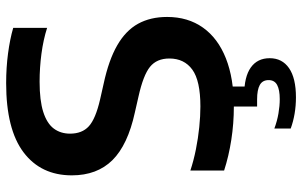

<svg xmlns="http://www.w3.org/2000/svg" viewBox="-203 -587 1006 640"><g transform="rotate(-90 300.0 -267.0)"><path d="M264.5 9.5Q208.5 9.5 153.8 1Q99 -7.5 51.5 -23V-135.5Q84.5 -124.5 122 -117Q159.5 -109.5 196.2 -105.8Q233 -102 265 -102Q351 -102 388 -129Q425 -156 425 -205.5Q425 -247.5 397.2 -270Q369.5 -292.5 297.5 -308.5L245 -320.5Q137 -344 86.2 -395.2Q35.5 -446.5 35.5 -530.5Q35.5 -633.5 112.2 -691.5Q189 -749.5 343 -749.5Q394.5 -749.5 441.8 -743.2Q489 -737 527 -726V-613Q488 -625.5 441.2 -631.8Q394.5 -638 347.5 -638Q285 -638 246.8 -625.8Q208.5 -613.5 191.5 -590.8Q174.5 -568 174.5 -536.5Q174.5 -496.5 199 -474Q223.5 -451.5 288 -436.5L341 -424.5Q420 -407.5 469 -379.2Q518 -351 540.8 -309.8Q563.5 -268.5 563.5 -213Q563.5 -143.5 528 -93.5Q492.5 -43.5 425.5 -17Q358.5 9.5 264.5 9.5ZM295.5 216.5Q267.5 216.5 241 212Q214.5 207.5 191.5 199V144.5Q217 154 242 158.2Q267 162.5 289.5 162.5Q320.5 162.5 336.8 153.8Q353 145 353 125.5Q353 105 336.8 96Q320.5 87 289 87H265V-10H331.5V65.5L303.5 44Q364 44 395 66Q426 88 426 129Q426 170.5 392.8 193.5Q359.5 216.5 295.5 216.5Z"/></g></svg>

Font: Encode Sans SC SemiExpanded SemiBold
Style: Regular
Weight: 600
Width: 6
Designer: Multiple Designers
Foundry: Impallari Type
Version: Version 3.002